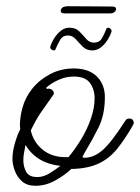

<svg xmlns="http://www.w3.org/2000/svg" viewBox="-20 -574 450 617"><path d="M94 23Q67 23 51 9Q35 -5 27.5 -25.5Q20 -46 20 -64Q20 -88 29 -117.5Q38 -147 45 -158Q45 -161 44.5 -164.5Q44 -168 44 -171Q44 -198 52 -227Q61 -261 84 -289.5Q107 -318 141.5 -336Q176 -354 217 -354Q265 -354 291 -328.5Q317 -303 317 -262Q317 -205 296.5 -164Q276 -123 253 -85Q249 -77 246 -72Q243 -67 252 -67Q281 -67 309 -91Q337 -115 380 -182Q383 -187 386 -190Q389 -193 395 -193H397Q408 -193 410 -180Q410 -177 408 -173Q383 -129 357.5 -97Q332 -65 297 -48.5Q262 -32 209 -31Q188 -11 157.5 6Q127 23 94 23ZM190 -69H200Q221 -94 240.5 -126Q260 -158 272 -192.5Q284 -227 284 -258Q284 -287 269 -307.5Q254 -328 217 -328Q192 -328 168.5 -317.5Q145 -307 128 -292L131 -288Q133 -289 137 -289Q143 -289 148 -284.5Q153 -280 153 -275Q153 -272 152 -270Q151 -268 149 -266Q132 -241 116 -219Q100 -197 86 -169Q83 -162 79 -155Q87 -118 116.5 -93.5Q146 -69 190 -69ZM100 -5Q120 -5 140 -17.5Q160 -30 174 -41Q98 -49 62 -108Q61 -101 58 -87Q55 -73 55 -59Q55 -39 64 -22Q73 -5 100 -5ZM277 -412Q258 -412 246 -424Q234 -436 223.5 -448Q213 -460 198 -460Q182 -460 174 -447Q166 -434 158 -415Q157 -412 153 -412Q149 -412 144.5 -415.5Q140 -419 142 -426Q151 -451 167.5 -468Q184 -485 203 -485Q223 -485 235 -473Q247 -461 257 -449Q267 -437 282 -437Q299 -437 307 -450Q315 -463 322 -482Q324 -485 327 -485Q331 -485 335.5 -481Q340 -477 338 -471Q329 -446 312.5 -429Q296 -412 277 -412ZM187 -531Q175 -531 175 -539Q175 -545 180.5 -549.5Q186 -554 200 -554Q241 -554 280.5 -553.5Q320 -553 341 -553Q353 -553 353 -545Q353 -540 348 -535.5Q343 -531 334 -531Z"/></svg>

Font: Ms Madi
Style: Regular
Weight: 400
Designer: Robert E. Leuschke
Foundry: Robert E. Leuschke
Version: Version 1.010; ttfautohint (v1.8.3)